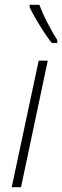

<svg xmlns="http://www.w3.org/2000/svg" viewBox="-20 -784 260 804"><path d="M29 0 142 -530H180L68 0ZM197 -604Q182 -622 163.5 -650.5Q145 -679 128.5 -707.5Q112 -736 104 -754V-764H145Q159 -726 181 -684Q203 -642 220 -616V-604Z"/></svg>

Font: Noto Sans Disp ExtLt
Style: Italic
Weight: 200
Italic angle: -12°
Designer: Monotype Design Team
Foundry: Monotype Imaging Inc.
Version: Version 2.000;GOOG;noto-source:20170915:90ef993387c0